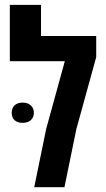

<svg xmlns="http://www.w3.org/2000/svg" viewBox="-20 -780 442 800"><path d="M380.9 -629.9V-542L298.3 -242.7L248.5 0H122.6L172.4 -242.7L250 -524.9H21V-759.8H150.9V-629.9ZM28.8 -310.1Q28.8 -330.1 41 -341.3Q53.2 -352.5 74.5 -352.5Q95.7 -352.5 108.4 -340.8Q121.1 -329.1 121.1 -310.1Q121.1 -291 108.4 -279.5Q95.7 -268.1 74.2 -268.1Q52.7 -268.1 40.8 -279.1Q28.8 -290 28.8 -310.1Z"/></svg>

Font: Open Sans Hebrew Condensed
Style: Bold
Weight: 700
Width: 3
Foundry: Ascender Corporation, Yanek Iontef
Version: Version 2.001;PS 002.001;hotconv 1.0.70;makeotf.lib2.5.58329